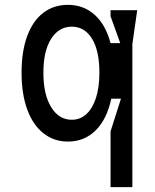

<svg xmlns="http://www.w3.org/2000/svg" viewBox="-20 -572 640 792"><path d="M436 200V-30L479 -165H439Q421 -80 374.5 -34Q328 12 260 12Q203 12 159.5 -22Q116 -56 92.5 -120Q69 -184 69 -272Q69 -361 92.5 -424Q116 -487 159 -519.5Q202 -552 260 -552Q325 -552 370.5 -511Q416 -470 436 -394H476L436 -505V-530H546L526 -390V200ZM159 -272Q159 -182 191 -130Q223 -78 276 -78Q311 -78 336.5 -101.5Q362 -125 376 -168.5Q390 -212 390 -272Q390 -363 359.5 -412.5Q329 -462 276 -462Q223 -462 191 -412Q159 -362 159 -272Z"/></svg>

Font: Fliege Mono Thin
Style: Regular
Weight: 100
Version: Version 0.020;Glyphs 3.3 (3306)